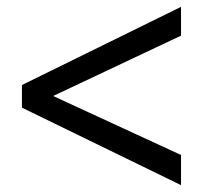

<svg xmlns="http://www.w3.org/2000/svg" viewBox="-20 -564 600 560"><path d="M508 -24V-112L135 -284L508 -460V-544L44 -316V-250Z"/></svg>

Font: Ronzino
Style: Regular
Weight: 400
Designer: Nunzio Mazzaferro
Foundry: Collletttivo
Version: Version 1.000;Glyphs 3.3 (3337)